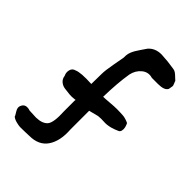

<svg xmlns="http://www.w3.org/2000/svg" viewBox="-207 -789 892 892"><g transform="rotate(45 239.0 -343.0)"><path d="M151 7Q145 7 123.5 8Q102 9 91.5 8.5Q81 8 65.5 4Q50 0 40 -8Q40 -11 28 -30Q16 -49 24 -63Q35 -88 69 -77L113 -75Q154 -76 171 -96.5Q188 -117 184 -189V-257L185 -263L176 -262Q163 -260 145.5 -261.5Q128 -263 112 -265.5Q96 -268 84 -278.5Q72 -289 70 -306Q62 -322 66.5 -339Q71 -356 88 -360Q112 -371 184 -367L185 -434Q185 -457 193.5 -502.5Q202 -548 204 -561Q203 -581 210 -598.5Q217 -616 233.5 -639.5Q250 -663 253 -668Q277 -695 318 -695Q362 -693 403 -686Q412 -685 419.5 -680Q427 -675 436.5 -665.5Q446 -656 450 -653Q450 -651 454.5 -641Q459 -631 458.5 -626.5Q458 -622 455 -606Q446 -586 403 -586H363Q333 -595 309 -575.5Q285 -556 278 -523Q267 -457 265 -364Q277 -364 305.5 -366.5Q334 -369 352 -369Q359 -369 372 -368.5Q385 -368 392 -367.5Q399 -367 409.5 -364Q420 -361 430 -356Q435 -346 437.5 -335.5Q440 -325 437.5 -314.5Q435 -304 425 -301Q410 -294 392 -289Q368 -283 350 -284.5Q332 -286 312 -284L265 -272V-234V-149Q270 -78 241.5 -35.5Q213 7 151 7Z"/></g></svg>

Font: Excalifont
Style: Regular
Weight: 400
Designer: Your Own Font Foundry (Virgil); Ján Filípek / DizajnDesign (Excalifont, modifications)
Foundry: Your Own Font Foundry (Virgil); Ján Filípek / DizajnDesign (Excalifont, modifications)
Version: Version 1.000;Glyphs 3.2 (3227)